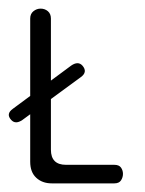

<svg xmlns="http://www.w3.org/2000/svg" viewBox="-20 -425 335 445"><path d="M100 0Q78 0 64 -13Q50 -26 50 -50V-382Q50 -393 57.5 -399Q65 -405 74 -405Q84 -405 91 -399Q98 -393 98 -382V-78Q98 -43 133 -43H245Q256 -43 260.5 -36.5Q265 -30 265 -22Q265 -14 260.5 -7Q256 0 245 0ZM6 -147Q-7 -161 10 -173L145 -273Q161 -284 171 -273Q184 -258 167 -246L32 -147Q16 -136 6 -147Z"/></svg>

Font: Dongle Light
Style: Regular
Weight: 300
Designer: Yanghee Ryu
Foundry: Yanghee Ryu
Version: Version 2.000